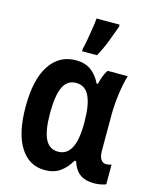

<svg xmlns="http://www.w3.org/2000/svg" viewBox="-118 -861 766 950"><g transform="rotate(15 265.0 -385.5)"><path d="M203 10Q122 10 76.5 -62Q31 -134 31 -269Q31 -409 79.5 -482Q128 -555 213 -555Q259 -555 289.5 -533.5Q320 -512 341 -470H347Q352 -491 359.5 -511Q367 -531 377 -545H480Q468 -506 460 -449Q452 -392 452 -333V-159Q452 -126 462 -111.5Q472 -97 489 -97Q503 -97 516 -102V-1Q511 2 493 6Q475 10 453 10Q411 10 383.5 -9.5Q356 -29 342 -73H334Q312 -34 280.5 -12Q249 10 203 10ZM243 -95Q332 -95 332 -263V-271Q332 -358 310.5 -402.5Q289 -447 243 -447Q197 -447 176.5 -403Q156 -359 156 -270Q156 -180 177 -137.5Q198 -95 243 -95ZM230 -619Q235 -636 240.5 -668Q246 -700 251 -731.5Q256 -763 257 -781H375V-770Q362 -733 345 -689Q328 -645 306 -606H230Z"/></g></svg>

Font: Noto Sans Mono Condensed
Style: Bold
Weight: 700
Width: 3
Designer: Monotype Design Team
Foundry: Monotype Imaging Inc.
Version: Version 2.014